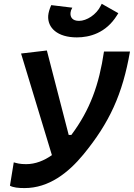

<svg xmlns="http://www.w3.org/2000/svg" viewBox="-20 -958 689 988"><path d="M106.4 9.8C231.9 9.8 332 -69.3 409.2 -163.1C543.5 -326.7 610.8 -473.6 648.9 -692.9H515.1C489.7 -522 443.8 -393.1 347.2 -263.7H333.5L221.2 -698.2L88.4 -682.6L247.1 -159.7C207.5 -131.8 162.6 -113.3 114.3 -113.3C81.5 -113.3 66.9 -118.2 50.8 -122.6L31.2 -2.4C48.3 7.3 75.7 9.8 106.4 9.8ZM375.5 -765.6C440.9 -765.6 524.9 -787.6 581.5 -878.4L588.9 -890.1L503.4 -938.5L498.5 -928.7C476.1 -882.3 425.8 -850.6 386.7 -850.6C352.1 -850.6 340.8 -870.1 342.8 -892.1C343.8 -900.9 345.2 -906.2 352.1 -918.5L243.7 -931.6C233.9 -909.7 229.5 -893.1 228 -877C224.1 -815.4 274.9 -765.6 375.5 -765.6Z"/></svg>

Font: Cascadia Mono PL
Style: Bold Italic
Weight: 700
Italic angle: -10°
Monospace: yes
Designer: Aaron Bell
Foundry: Saja Typeworks
Version: Version 2404.023